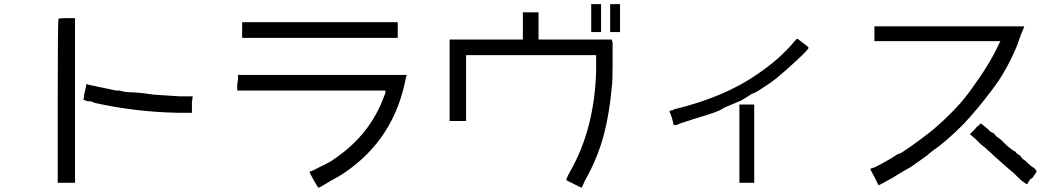

<svg xmlns="http://www.w3.org/2000/svg" viewBox="-20 -832 5040 911"><path d="M390.6 -433.6Q398.4 -429.7 418 -425.8Q425.8 -425.8 437.5 -421.9L457 -418Q515.6 -406.2 531.2 -402.3Q539.1 -402.3 546.9 -402.3L562.5 -398.4Q578.1 -394.5 593.8 -394.5Q613.3 -394.5 652.3 -390.6L710.9 -382.8Q777.3 -378.9 832 -375H894.5L890.6 -347.7Q890.6 -320.3 890.6 -308.6V-296.9H824.2Q621.1 -300.8 429.7 -343.8L410.2 -351.6H394.5Q375 -359.4 375 -359.4Q375 -359.4 378.9 -371.1V-378.9V-382.8L382.8 -398.4ZM296.9 -746.1H335.9V35.2H253.9V-355.5Q253.9 -742.2 257.8 -742.2Q257.8 -746.1 296.9 -746.1Z M1109.4 -476.6H1910.2L1906.2 -464.8Q1851.6 -171.9 1613.3 -11.7Q1597.7 0 1546.9 27.3Q1496.1 58.6 1492.2 58.6Q1488.3 58.6 1468.8 23.4Q1449.2 -11.7 1449.2 -15.6Q1449.2 -19.5 1453.1 -19.5Q1460.9 -19.5 1503.9 -43Q1546.9 -62.5 1566.4 -78.1Q1734.4 -191.4 1800.8 -371.1Q1804.7 -382.8 1808.6 -390.6Q1808.6 -398.4 1808.6 -402.3Q1808.6 -402.3 1460.9 -402.3H1105.5V-421.9Q1105.5 -437.5 1109.4 -457ZM1128.9 -726.6H1867.2V-652.3H1128.9Z M2460.9 -773.4H2535.2V-644.5H2882.8L2886.7 -628.9Q2886.7 -609.4 2886.7 -527.3Q2886.7 -441.4 2882.8 -418Q2871.1 -289.1 2843.8 -187.5Q2820.3 -101.6 2781.2 -23.4Q2765.6 7.8 2753.9 27.3Q2742.2 58.6 2738.3 58.6Q2738.3 58.6 2707 43Q2675.8 27.3 2668 23.4Q2664.1 19.5 2683.6 -15.6Q2800.8 -218.8 2808.6 -496.1V-570.3H2191.4V-257.8H2113.3V-644.5H2460.9ZM2875 -812.5H2921.9V-679.7H2875ZM2785.2 -812.5H2832V-679.7H2785.2Z M3488.3 -335.9H3558.6V35.2H3488.3ZM3414.1 -320.3Q3414.1 -320.3 3410.2 -316.4Q3406.2 -316.4 3402.3 -312.5Q3382.8 -300.8 3304.7 -277.3Q3277.3 -269.5 3242.2 -257.8L3230.5 -253.9L3218.8 -250Q3203.1 -246.1 3199.2 -242.2Q3175.8 -234.4 3175.8 -242.2Q3175.8 -242.2 3168 -273.4L3156.2 -304.7L3164.1 -308.6H3171.9L3175.8 -312.5Q3418 -371.1 3574.2 -480.5Q3683.6 -554.7 3750 -636.7Q3753.9 -640.6 3757.8 -644.5Q3761.7 -648.4 3761.7 -648.4Q3765.6 -648.4 3789.1 -628.9Q3816.4 -609.4 3816.4 -605.5Q3816.4 -597.7 3761.7 -546.9Q3703.1 -492.2 3664.1 -460.9Q3640.6 -441.4 3609.4 -421.9Q3574.2 -398.4 3566.4 -394.5Q3558.6 -390.6 3546.9 -386.7L3535.2 -378.9L3523.4 -371.1Q3492.2 -351.6 3488.3 -351.6Q3414.1 -320.3 3414.1 -320.3Z M4625 -238.3Q4632.8 -246.1 4632.8 -246.1Q4636.7 -246.1 4668 -218.8L4679.7 -207L4695.3 -199.2Q4707 -183.6 4714.8 -179.7Q4714.8 -179.7 4730.5 -168L4742.2 -156.2L4753.9 -144.5Q4785.2 -117.2 4796.9 -113.3Q4804.7 -101.6 4820.3 -93.8L4832 -78.1L4843.8 -70.3Q4875 -39.1 4886.7 -35.2Q4898.4 -23.4 4898.4 -19.5Q4898.4 -15.6 4878.9 11.7L4867.2 19.5Q4863.3 27.3 4859.4 31.2Q4855.5 39.1 4855.5 39.1Q4855.5 46.9 4835.9 31.2Q4828.1 27.3 4808.6 7.8Q4800.8 0 4789.1 -11.7L4765.6 -31.2Q4707 -82 4699.2 -89.8Q4683.6 -105.5 4652.3 -132.8L4632.8 -148.4L4609.4 -171.9L4582 -195.3L4605.5 -218.8Q4613.3 -230.5 4625 -238.3ZM4128.9 -707H4484.4Q4679.7 -707 4839.8 -707Q4839.8 -703.1 4824.2 -668Q4812.5 -636.7 4804.7 -613.3Q4753.9 -492.2 4687.5 -406.2Q4617.2 -312.5 4550.8 -242.2Q4464.8 -156.2 4406.2 -117.2L4386.7 -101.6Q4378.9 -93.8 4367.2 -85.9Q4339.8 -66.4 4300.8 -39.1Q4277.3 -27.3 4214.8 11.7Q4152.3 46.9 4148.4 46.9Q4148.4 46.9 4128.9 7.8Q4109.4 -27.3 4109.4 -31.2L4132.8 -39.1Q4156.2 -50.8 4210.9 -82L4234.4 -97.7L4242.2 -101.6L4253.9 -105.5Q4273.4 -117.2 4277.3 -121.1Q4296.9 -132.8 4343.8 -168Q4386.7 -199.2 4414.1 -222.7Q4527.3 -320.3 4589.8 -410.2Q4675.8 -527.3 4718.8 -621.1L4726.6 -636.7H4128.9Z"/></svg>

Font: 和音 by 宁静之雨，公众号njzyshare
Style: Regular
Weight: 400
Designer: Steve Matteson
Foundry: Ascender Corporation
Version: Version 6.00;June 8, 2018;FontCreator 11.0.0.2388 32-bit